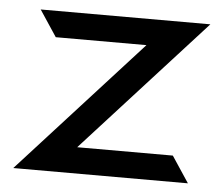

<svg xmlns="http://www.w3.org/2000/svg" viewBox="-40 -496 630 540"><g transform="rotate(5 274.5 -225.5)"><path d="M16 0H509L460 -74H190L533 -451H54L103 -377H359Z"/></g></svg>

Font: Charger Pro
Style: BdExt
Weight: 700
Designer: Jasper
Foundry: Cannot Into Space Fonts
Version: Version 1.09